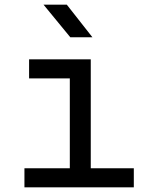

<svg xmlns="http://www.w3.org/2000/svg" viewBox="-20 -805 640 825"><path d="M85 0V-82H280V-468H105V-550H370V-82H555V0ZM282 -645 167 -785H267L377 -645Z"/></svg>

Font: JetBrainsMono Nerd Font Mono
Style: Regular
Weight: 400
Monospace: yes
Designer: Philipp Nurullin, Konstantin Bulenkov
Foundry: JetBrains
Version: Version 2.304; ttfautohint (v1.8.4.7-5d5b);Nerd Fonts 2.3.0